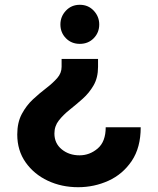

<svg xmlns="http://www.w3.org/2000/svg" viewBox="-20 -559 661 801"><path d="M313 -539Q348 -539 371 -514.5Q394 -490 394 -457Q394 -423 371 -399.5Q348 -376 313 -376Q278 -376 255 -399.5Q232 -423 232 -457Q232 -490 255 -514.5Q278 -539 313 -539ZM306 222Q237 222 179.5 195Q122 168 87 118.5Q52 69 52 2Q52 -48 71 -83.5Q90 -119 117.5 -144.5Q145 -170 172.5 -191Q200 -212 218.5 -233Q237 -254 237 -280V-313H389V-280Q389 -235 370.5 -203Q352 -171 325 -147Q298 -123 271 -101.5Q244 -80 225.5 -56.5Q207 -33 207 -2Q207 39 237.5 64Q268 89 312 89Q354 89 387.5 60.5Q421 32 421 -28H567Q567 57 529.5 112.5Q492 168 432.5 195Q373 222 306 222Z"/></svg>

Font: Be Vietnam Pro
Style: Bold
Weight: 700
Designer: Lam Bao, Tony Le, Vietanh Nguyen
Foundry: Yellow Type Foundry
Version: Version 1.002; ttfautohint (v1.8.3)